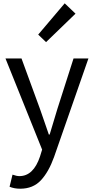

<svg xmlns="http://www.w3.org/2000/svg" viewBox="-20 -892 561 1146"><path d="M100.6 234.4Q65.4 234.4 37.1 222.7L54.7 150.4Q79.1 159.2 95.7 159.2Q179.7 159.2 218.8 42L231.4 1L12.7 -543H108.4L218.8 -241.2Q227.5 -215.8 246.1 -162.6Q264.6 -109.4 271.5 -88.9H276.4Q312.5 -209 322.3 -241.2L418.9 -543H507.8L302.7 44.9Q270.5 134.8 223.6 184.6Q176.8 234.4 100.6 234.4ZM254.9 -640.6 208 -685.5 366.2 -872.1 430.7 -810.5Z"/></svg>

Font: GenYoGothic TW TTF Regular
Style: Regular
Weight: 400
Version: Version 1.300